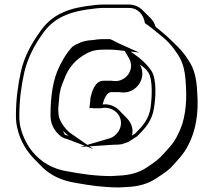

<svg xmlns="http://www.w3.org/2000/svg" viewBox="-20 -730 938 844"><path d="M548 -710H428C420 -710 410 -709 399 -708C343 -702 298 -694 258 -676C213 -657 178 -625 152 -585C118 -537 87 -482 72 -416C59 -357 50 -294 50 -220C50 -197 53 -177 58 -159C70 -109 99 -63 130 -32L165 4C202 41 253 65 314 74C373 85 436 94 505 94C516 93 527 93 538 92C591 90 632 77 667 54C689 39 711 26 730 8C758 -23 790 -54 809 -95C840 -155 854 -231 847 -323C844 -385 835 -426 808 -466C794 -488 780 -506 763 -523L727 -558C709 -576 684 -596 664 -612C660 -626 653 -639 642 -650L607 -685C592 -700 571 -710 548 -710ZM621 -426C625 -421 629 -416 633 -410C652 -380 648 -299 642 -258C635 -206 606 -175 577 -146C573 -141 565 -138 560 -134C568 -163 557 -191 538 -210L503 -246C485 -264 459 -274 431 -271C437 -293 448 -325 470 -325H504L513 -324C577 -316 629 -386 595 -446C604 -440 613 -433 621 -426ZM265 -138C262 -143 259 -149 257 -155C264 -147 274 -138 282 -132C278 -134 271 -136 265 -138ZM548 -695C587 -695 612 -664 617 -628C640 -613 651 -603 677 -582C713 -554 736 -530 760 -493C785 -456 794 -418 797 -357C803 -269 792 -194 761 -137C745 -100 712 -68 684 -38C666 -21 646 -8 624 7C592 28 553 40 502 42C491 43 480 43 470 44C401 44 341 35 281 24C211 14 160 -18 122 -64C102 -88 81 -128 72 -163C67 -180 65 -198 65 -220C65 -293 74 -355 87 -413C102 -476 131 -530 164 -577C215 -653 285 -681 401 -693C412 -694 421 -695 428 -695ZM503 -539C492 -544 477 -553 464 -558H428C415 -558 401 -556 389 -554L367 -552C360 -551 352 -549 348 -548L338 -545C325 -539 304 -532 294 -520C272 -496 257 -469 242 -440C212 -380 202 -305 202 -221C202 -181 223 -150 245 -133C257 -122 271 -120 277 -118L390 -75L291 -144C269 -159 242 -196 238 -222C237 -233 236 -243 236 -252C237 -266 239 -283 240 -297C242 -332 250 -353 262 -381C280 -433 314 -470 359 -494C384 -508 405 -512 442 -512H459C472 -512 484 -511 495 -510L592 -499ZM501 -153C491 -138 479 -127 462 -122L333 -84L467 -93C476 -94 485 -94 495 -94H496C504 -95 509 -95 515 -96L536 -103C539 -104 546 -107 549 -109L575 -126C581 -129 586 -133 588 -136C617 -165 649 -199 657 -256C664 -298 670 -380 646 -418C625 -449 599 -472 569 -493L514 -531L547 -474C576 -423 531 -368 480 -374L470 -375H435C393 -375 382 -316 378 -301C377 -297 377 -291 377 -289L373 -255H387L389 -254H422C485 -269 535 -207 501 -153Z"/></svg>

Font: Blanket
Style: Poster
Weight: 900
Foundry: Cannot Into Space Fonts
Version: Version 0.9